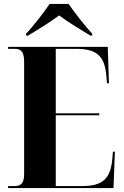

<svg xmlns="http://www.w3.org/2000/svg" viewBox="-20 -951 625 971"><path d="M112 -781V-771H122C165 -797 234 -839 279 -873C324 -839 394 -797 437 -771H446V-781C410 -819 358 -886 327 -931H231C200 -886 149 -819 112 -781ZM21 0H554L561 -184H551L548 -147C539 -46 498 -10 395 -10H262V-368H482V-378H262V-704H365C469 -704 510 -668 518 -566L521 -530H531L525 -714H21V-704H52C81 -704 102 -696 102 -639V-70C102 -20 82 -10 52 -10H21Z"/></svg>

Font: Noto Serif Display Condensed ExtraBold
Style: Regular
Weight: 800
Width: 3
Designer: Monotype Design Team
Foundry: Monotype Imaging Inc.
Version: Version 2.009